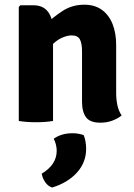

<svg xmlns="http://www.w3.org/2000/svg" viewBox="-20 -528 586 838"><path d="M125.5 -505Q168.5 -505 190 -476Q211.5 -447 211.5 -397V0Q178.5 5.5 137 5.5Q96.5 5.5 62 0V-498L69 -505ZM487 -122.5Q487 -93.5 492.5 -68.2Q498 -43 511 -24Q494.5 -10.5 470.2 -1.5Q446 7.5 418 7.5Q373 7.5 355.5 -16.2Q338 -40 338 -84.5V-303.5Q338 -339.5 328.5 -356.5Q319 -373.5 292.5 -373.5Q276 -373.5 254.2 -364.8Q232.5 -356 211.8 -336.8Q191 -317.5 175.5 -286V-417.5Q210.5 -452.5 252.8 -480Q295 -507.5 348 -507.5Q394 -507.5 425 -484.8Q456 -462 471.5 -422.5Q487 -383 487 -331.5ZM345 61.5Q350 72 353 88.8Q356 105.5 356 121.5Q356 180.5 316 225Q276 269.5 207.5 290.5Q189.5 284.5 177.8 267.8Q166 251 162 230Q227.5 191 227.5 130Q227.5 117 224.2 103.5Q221 90 214.5 77.5Q248 53.5 297 53.5Q321 53.5 345 61.5Z"/></svg>

Font: Signika Negative Light
Style: Bold
Weight: 700
Version: Version 2.001